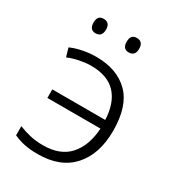

<svg xmlns="http://www.w3.org/2000/svg" viewBox="-177 -821 846 933"><g transform="rotate(30 246.0 -355.0)"><path d="M179 10Q136 10 103 3Q70 -4 43 -17V-68Q72 -56 106 -48Q140 -40 180 -40Q276 -40 326 -96Q376 -152 382 -250H84V-298H381Q377 -392 330 -442Q283 -492 190 -492Q162 -492 127 -485Q92 -478 64 -466L50 -514Q78 -527 115.5 -534.5Q153 -542 191 -542Q308 -542 374.5 -476Q441 -410 441 -271Q441 -141 373.5 -65.5Q306 10 179 10ZM95 -680Q95 -720 129 -720Q165 -720 165 -680Q165 -639 129 -639Q95 -639 95 -680ZM281 -680Q281 -720 315 -720Q351 -720 351 -680Q351 -639 315 -639Q281 -639 281 -680Z"/></g></svg>

Font: BC Sans Light
Style: Regular
Weight: 300
Designer: Monotype Design Team
Foundry: Monotype Imaging Inc.
Version: Version 2.000;GOOG;noto-source:20170915:90ef993387c0